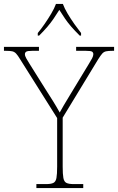

<svg xmlns="http://www.w3.org/2000/svg" viewBox="-31 -951 597 971"><path d="M153 0V-20H202Q227 -20 239 -26Q251 -32 254.5 -51Q258 -70 258 -108V-354L71 -651Q59 -671 50.5 -680Q42 -689 31 -691.5Q20 -694 -2 -694H-11V-714H166V-694H133Q108 -694 101.5 -689.5Q95 -685 95 -677Q95 -668 101.5 -656.5Q108 -645 118 -629L197 -503Q217 -472 236 -441.5Q255 -411 271 -382Q279 -397 292.5 -420Q306 -443 325 -474L419 -629Q429 -645 435 -656.5Q441 -668 441 -677Q441 -685 435 -689.5Q429 -694 403 -694H354V-714H546V-694H538Q517 -694 505.5 -691.5Q494 -689 486 -680Q478 -671 466 -652L286 -356V-108Q286 -70 289.5 -51Q293 -32 305 -26Q317 -20 342 -20H390V0ZM160 -784Q176 -803 194 -829Q212 -855 228 -882Q244 -909 252 -931H287Q295 -909 311 -882Q327 -855 345.5 -829Q364 -803 379 -784V-771H372Q347 -796 329.5 -816Q312 -836 298 -856.5Q284 -877 269 -901Q254 -877 240 -856.5Q226 -836 209 -816Q192 -796 167 -771H160Z"/></svg>

Font: Noto Serif Hebrew Thin
Style: Regular
Weight: 250
Version: Version 2.003